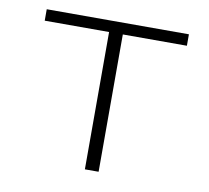

<svg xmlns="http://www.w3.org/2000/svg" viewBox="-64 -591 721 661"><g transform="rotate(10 296.5 -260.0)"><path d="M321 -480V0H273V-480H48V-520H545V-480Z"/></g></svg>

Font: M PLUS 1p Light
Style: Regular
Weight: 300
Version: Version 1.061